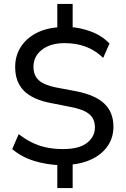

<svg xmlns="http://www.w3.org/2000/svg" viewBox="-20 -840 640 975"><path d="M271 115V-20L290 -1Q219 -3 154.5 -22.5Q90 -42 42 -83L75 -159Q107 -134 141 -117Q175 -100 214.5 -91.5Q254 -83 300 -83Q382 -83 422 -114.5Q462 -146 462 -193Q462 -237 432.5 -261Q403 -285 338 -297L237 -317Q147 -334 102 -378.5Q57 -423 57 -500Q57 -557 85.5 -601.5Q114 -646 165.5 -672.5Q217 -699 285 -702L271 -688V-820H349V-688L333 -703Q388 -700 443 -679.5Q498 -659 536 -619L504 -546Q465 -584 416.5 -602.5Q368 -621 308 -621Q236 -621 193 -587.5Q150 -554 150 -501Q150 -457 177 -432.5Q204 -408 264 -396L365 -377Q463 -358 509.5 -314Q556 -270 556 -197Q556 -141 527 -99Q498 -57 448 -32.5Q398 -8 332 -3L349 -21V115Z"/></svg>

Font: Nunito Sans 10pt Medium
Style: Regular
Weight: 500
Designer: Vernon Adams
Foundry: Vernon Adams
Version: Version 3.101;gftools[0.9.27]